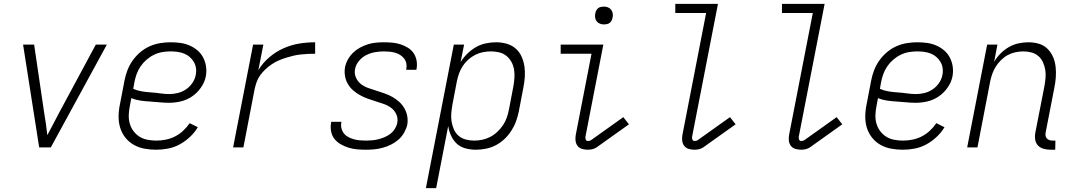

<svg xmlns="http://www.w3.org/2000/svg" viewBox="-20 -760 5540 990"><path d="M182 0 99 -530H156L208 -177Q213 -148 217 -119.5Q221 -91 224 -63Q239 -91 254 -119.5Q269 -148 284 -177L474 -530H531L242 0Z M786 12Q754 12 724.5 6.5Q695 1 669.5 -13.5Q644 -28 626 -51Q608 -74 599.5 -102Q591 -130 591.5 -161.5Q592 -193 599 -225L622 -345Q627 -371 637 -397.5Q647 -424 664 -448Q681 -472 703.5 -491Q726 -510 752 -521.5Q778 -533 805.5 -537.5Q833 -542 859 -542Q886 -542 911 -538.5Q936 -535 958.5 -525Q981 -515 999 -499.5Q1017 -484 1028 -462.5Q1039 -441 1042.5 -416Q1046 -391 1041 -365Q1035 -335 1015.5 -307.5Q996 -280 969 -262Q942 -244 911.5 -237Q881 -230 852 -230Q827 -230 802.5 -232.5Q778 -235 752.5 -236.5Q727 -238 703 -241.5Q679 -245 657 -254L650 -216Q645 -192 644 -168.5Q643 -145 649 -123.5Q655 -102 668 -84.5Q681 -67 699 -55.5Q717 -44 740 -39.5Q763 -35 787 -35Q810 -35 835 -40Q860 -45 882.5 -56.5Q905 -68 924.5 -86Q944 -104 958 -125L1000 -104Q984 -77 959.5 -54Q935 -31 906.5 -15.5Q878 0 847 6Q816 12 786 12ZM854 -275Q875 -275 897 -280.5Q919 -286 938.5 -299Q958 -312 971.5 -331.5Q985 -351 989 -372Q993 -391 990.5 -408.5Q988 -426 979.5 -440.5Q971 -455 958.5 -466Q946 -477 930 -483.5Q914 -490 896 -492.5Q878 -495 860 -495Q839 -495 817.5 -491.5Q796 -488 775 -478Q754 -468 736 -452.5Q718 -437 705 -418Q692 -399 684.5 -378Q677 -357 673 -336L667 -302Q687 -293 710.5 -289Q734 -285 758.5 -283.5Q783 -282 806.5 -278.5Q830 -275 854 -275Z M1182 0 1285 -530H1338L1312 -398Q1334 -435 1368.5 -464.5Q1403 -494 1443 -511.5Q1483 -529 1524 -535.5Q1565 -542 1605 -542V-483Q1587 -483 1567.5 -482Q1548 -481 1529.5 -479Q1511 -477 1492 -472.5Q1473 -468 1454 -462Q1435 -456 1416.5 -448Q1398 -440 1381 -428.5Q1364 -417 1349 -403Q1334 -389 1322 -372.5Q1310 -356 1303.5 -337.5Q1297 -319 1293 -301L1235 0Z M1867 12Q1844 12 1821 10Q1798 8 1777.5 1.5Q1757 -5 1738 -15.5Q1719 -26 1705.5 -42.5Q1692 -59 1687.5 -81Q1683 -103 1687 -126L1688 -132H1740V-128Q1737 -112 1741 -97Q1745 -82 1754 -71Q1763 -60 1776.5 -53Q1790 -46 1804.5 -42Q1819 -38 1835 -36.5Q1851 -35 1867 -35Q1883 -35 1899 -36.5Q1915 -38 1931 -42Q1947 -46 1962.5 -52.5Q1978 -59 1992 -69.5Q2006 -80 2015.5 -95Q2025 -110 2028 -125Q2033 -149 2024 -169.5Q2015 -190 1998 -203Q1981 -216 1960 -223.5Q1939 -231 1917.5 -237.5Q1896 -244 1875.5 -251.5Q1855 -259 1836 -269.5Q1817 -280 1801 -294Q1785 -308 1774 -326.5Q1763 -345 1759 -367.5Q1755 -390 1759 -413Q1763 -434 1774 -453.5Q1785 -473 1801 -488.5Q1817 -504 1836.5 -514.5Q1856 -525 1876.5 -531.5Q1897 -538 1918 -540Q1939 -542 1959 -542Q1981 -542 2003 -540Q2025 -538 2045 -531.5Q2065 -525 2083 -514Q2101 -503 2112 -487Q2123 -471 2127.5 -450Q2132 -429 2128 -406L2127 -400H2075V-404Q2078 -419 2075 -433.5Q2072 -448 2063.5 -458.5Q2055 -469 2043.5 -476.5Q2032 -484 2018 -488Q2004 -492 1989.5 -493.5Q1975 -495 1960 -495Q1937 -495 1914 -491Q1891 -487 1869.5 -476.5Q1848 -466 1831.5 -446.5Q1815 -427 1811 -405Q1806 -382 1815 -361Q1824 -340 1840.5 -327Q1857 -314 1878 -306.5Q1899 -299 1920 -292.5Q1941 -286 1962.5 -278.5Q1984 -271 2002.5 -260.5Q2021 -250 2037 -236Q2053 -222 2064 -203.5Q2075 -185 2079.5 -163Q2084 -141 2080 -117Q2075 -96 2063.5 -75.5Q2052 -55 2034 -39.5Q2016 -24 1995.5 -14Q1975 -4 1953 2Q1931 8 1909.5 10Q1888 12 1867 12Z M2176 210 2320 -530H2373L2355 -440Q2370 -464 2390.5 -484Q2411 -504 2435 -517.5Q2459 -531 2485.5 -536.5Q2512 -542 2538 -542Q2566 -542 2592.5 -534.5Q2619 -527 2638.5 -510Q2658 -493 2669 -469Q2680 -445 2684 -418Q2688 -391 2686 -362.5Q2684 -334 2678 -305L2655 -185Q2650 -160 2641 -135Q2632 -110 2617 -86.5Q2602 -63 2581.5 -43.5Q2561 -24 2537 -11.5Q2513 1 2486.5 6.5Q2460 12 2434 12Q2406 12 2380 5Q2354 -2 2335.5 -19Q2317 -36 2306 -60Q2295 -84 2291 -110L2229 210ZM2426 -35Q2446 -35 2467 -39.5Q2488 -44 2507.5 -54Q2527 -64 2544 -80Q2561 -96 2573.5 -114.5Q2586 -133 2593 -153.5Q2600 -174 2604 -194L2627 -314Q2631 -337 2632.5 -359Q2634 -381 2630.5 -402Q2627 -423 2617 -441Q2607 -459 2591 -472Q2575 -485 2554 -490Q2533 -495 2511 -495Q2491 -495 2470.5 -491Q2450 -487 2431 -477.5Q2412 -468 2395 -453Q2378 -438 2366 -419.5Q2354 -401 2347 -381.5Q2340 -362 2336 -342L2313 -222Q2309 -199 2307 -176.5Q2305 -154 2308.5 -133Q2312 -112 2320.5 -92.5Q2329 -73 2345 -59.5Q2361 -46 2382 -40.5Q2403 -35 2426 -35Z M3011 12Q2995 12 2980.5 7.5Q2966 3 2957.5 -8.5Q2949 -20 2947.5 -35.5Q2946 -51 2949 -66L3030 -483H2871V-530H3091L2999 -57Q2997 -49 3000 -41Q3003 -33 3011 -33Q3015 -33 3019.5 -34Q3024 -35 3027 -37L3194 -156L3223 -119L3056 0Q3045 7 3033.5 9.5Q3022 12 3011 12ZM3094 -634Q3083 -634 3073 -638Q3063 -642 3056.5 -650.5Q3050 -659 3048.5 -670Q3047 -681 3050 -693Q3051 -700 3055 -707Q3059 -714 3065 -718.5Q3071 -723 3079 -724.5Q3087 -726 3094 -726Q3105 -726 3115 -722Q3125 -718 3131.5 -709.5Q3138 -701 3139.5 -690Q3141 -679 3138 -667Q3137 -660 3133 -653Q3129 -646 3123 -641.5Q3117 -637 3109 -635.5Q3101 -634 3094 -634Z M3561 12Q3545 12 3530.5 7.5Q3516 3 3507.5 -8.5Q3499 -20 3497.5 -35.5Q3496 -51 3499 -66L3621 -693H3462V-740H3682L3549 -57Q3547 -49 3550 -41Q3553 -33 3561 -33Q3565 -33 3569.5 -34Q3574 -35 3577 -37L3744 -156L3773 -119L3606 0Q3595 7 3583.5 9.5Q3572 12 3561 12Z M4111 12Q4095 12 4080.5 7.5Q4066 3 4057.5 -8.5Q4049 -20 4047.5 -35.5Q4046 -51 4049 -66L4171 -693H4012V-740H4232L4099 -57Q4097 -49 4100 -41Q4103 -33 4111 -33Q4115 -33 4119.5 -34Q4124 -35 4127 -37L4294 -156L4323 -119L4156 0Q4145 7 4133.5 9.5Q4122 12 4111 12Z M4636 12Q4604 12 4574.5 6.5Q4545 1 4519.5 -13.5Q4494 -28 4476 -51Q4458 -74 4449.5 -102Q4441 -130 4441.5 -161.5Q4442 -193 4449 -225L4472 -345Q4477 -371 4487 -397.5Q4497 -424 4514 -448Q4531 -472 4553.5 -491Q4576 -510 4602 -521.5Q4628 -533 4655.5 -537.5Q4683 -542 4709 -542Q4736 -542 4761 -538.5Q4786 -535 4808.5 -525Q4831 -515 4849 -499.5Q4867 -484 4878 -462.5Q4889 -441 4892.5 -416Q4896 -391 4891 -365Q4885 -335 4865.5 -307.5Q4846 -280 4819 -262Q4792 -244 4761.5 -237Q4731 -230 4702 -230Q4677 -230 4652.5 -232.5Q4628 -235 4602.5 -236.5Q4577 -238 4553 -241.5Q4529 -245 4507 -254L4500 -216Q4495 -192 4494 -168.5Q4493 -145 4499 -123.5Q4505 -102 4518 -84.5Q4531 -67 4549 -55.5Q4567 -44 4590 -39.5Q4613 -35 4637 -35Q4660 -35 4685 -40Q4710 -45 4732.5 -56.5Q4755 -68 4774.5 -86Q4794 -104 4808 -125L4850 -104Q4834 -77 4809.5 -54Q4785 -31 4756.5 -15.5Q4728 0 4697 6Q4666 12 4636 12ZM4704 -275Q4725 -275 4747 -280.5Q4769 -286 4788.5 -299Q4808 -312 4821.5 -331.5Q4835 -351 4839 -372Q4843 -391 4840.5 -408.5Q4838 -426 4829.5 -440.5Q4821 -455 4808.5 -466Q4796 -477 4780 -483.5Q4764 -490 4746 -492.5Q4728 -495 4710 -495Q4689 -495 4667.5 -491.5Q4646 -488 4625 -478Q4604 -468 4586 -452.5Q4568 -437 4555 -418Q4542 -399 4534.5 -378Q4527 -357 4523 -336L4517 -302Q4537 -293 4560.5 -289Q4584 -285 4608.5 -283.5Q4633 -282 4656.5 -278.5Q4680 -275 4704 -275Z M5397 12Q5378 12 5360.5 7Q5343 2 5331.5 -10.5Q5320 -23 5317.5 -41.5Q5315 -60 5319 -79L5365 -314Q5369 -336 5371 -358Q5373 -380 5369.5 -400.5Q5366 -421 5357.5 -439.5Q5349 -458 5334 -471Q5319 -484 5298.5 -489.5Q5278 -495 5256 -495Q5236 -495 5215.5 -490.5Q5195 -486 5177 -476.5Q5159 -467 5143 -451.5Q5127 -436 5115.5 -418Q5104 -400 5097 -380.5Q5090 -361 5086 -342L5020 0H4967L5070 -530H5123L5106 -441Q5119 -464 5139 -484Q5159 -504 5182.5 -517.5Q5206 -531 5232 -536.5Q5258 -542 5282 -542Q5311 -542 5336.5 -534.5Q5362 -527 5380.5 -509Q5399 -491 5409.5 -467Q5420 -443 5423 -416Q5426 -389 5424 -361Q5422 -333 5416 -305L5372 -79Q5370 -70 5371 -61.5Q5372 -53 5377 -47Q5382 -41 5390 -38Q5398 -35 5407 -35H5422L5421 12Z"/></svg>

Font: Lode Dark
Style: Italic
Weight: 400
Italic angle: -11°
Monospace: yes
Designer: Belleve Invis
Foundry: Belleve Invis
Version: Version 29.2.0; ttfautohint (v1.8.3)